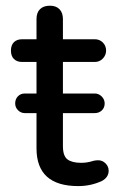

<svg xmlns="http://www.w3.org/2000/svg" viewBox="-20 -629 423 660"><path d="M353.5 -42Q353.5 -19.5 330.1 -6.8Q292 10.7 249 10.7Q105.5 10.7 105.5 -119.1V-240.2H65.4Q51.8 -240.2 42 -250Q32.2 -259.8 32.2 -273.4Q32.2 -288.1 41.5 -297.9Q50.8 -307.6 65.4 -307.6H105.5V-416H56.6Q38.1 -416 27.8 -426.3Q17.6 -436.5 17.6 -455.1Q17.6 -473.6 27.8 -483.9Q38.1 -494.1 56.6 -494.1H105.5V-563.5Q105.5 -585.9 117.7 -597.7Q129.9 -609.4 151.4 -609.4Q172.9 -609.4 184.6 -597.2Q196.3 -585 196.3 -563.5V-494.1H305.7Q322.3 -494.1 333.5 -482.9Q344.7 -471.7 344.7 -455.1Q344.7 -439.5 333.5 -427.7Q322.3 -416 305.7 -416H196.3V-307.6H305.7Q319.3 -307.6 329.6 -297.4Q339.8 -287.1 339.8 -273.4Q339.8 -258.8 330.1 -249.5Q320.3 -240.2 305.7 -240.2H196.3V-127Q196.3 -92.8 211.9 -81.1Q227.5 -69.3 258.8 -69.3Q279.3 -69.3 297.9 -75.2Q299.8 -75.2 300.8 -76.2Q310.5 -78.1 317.4 -78.1Q332 -78.1 342.8 -67.4Q353.5 -56.6 353.5 -42Z"/></svg>

Font: KTXP_ComRound
Style: Medium
Weight: 500
Version: Version 1.01;May 16, 2022;FontCreator 13.0.0.2683 64-bit